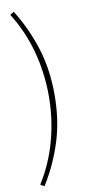

<svg xmlns="http://www.w3.org/2000/svg" viewBox="-107 -846 514 1078"><g transform="rotate(-10 149.5 -306.5)"><path d="M55 191 33 178Q99 74 133 -50Q167 -174 167 -306Q167 -438 133 -562Q99 -686 33 -790L55 -804Q123 -695 161.5 -573Q200 -451 200 -306Q200 -161 161.5 -39.5Q123 82 55 191Z"/></g></svg>

Font: Noto Sans HK Thin Thin
Style: Regular
Weight: 250
Version: Version 2.004-H2;hotconv 1.0.118;makeotfexe 2.5.65603